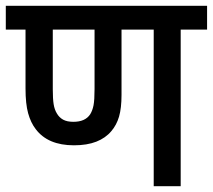

<svg xmlns="http://www.w3.org/2000/svg" viewBox="-20 -642 734 662"><path d="M603 -540V0H510V-540H399V-315Q399 -269 390.5 -240Q382 -211 364 -190Q344 -166 312 -153.5Q280 -141 235 -141Q145 -141 103 -197Q86 -219 77 -251.5Q68 -284 68 -337V-540H0V-622H694V-540ZM233 -222Q274 -222 291 -248Q299 -261 302.5 -279Q306 -297 306 -335V-540H162V-334Q162 -301 165 -282.5Q168 -264 176 -251Q184 -237 197.5 -229.5Q211 -222 233 -222Z"/></svg>

Font: Noto Sans SemiCondensed Medium
Style: Italic
Weight: 500
Width: 4
Italic angle: -12°
Designer: Monotype Design Team
Foundry: Monotype Imaging Inc.
Version: Version 2.013; ttfautohint (v1.8.4.7-5d5b)